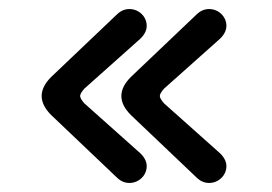

<svg xmlns="http://www.w3.org/2000/svg" viewBox="-20 -436 600 424"><path d="M266 -32C287 -32 304 -49 304 -69C304 -80 298 -91 286 -101L166 -208C160 -215 157 -220 157 -224C157 -228 160 -233 166 -240L286 -347C298 -357 304 -368 304 -379C304 -399 287 -416 266 -416C255 -416 246 -412 237 -403L93 -266C79 -252 72 -238 72 -224C72 -210 79 -196 93 -182L237 -45C246 -36 255 -32 266 -32ZM442 -32C463 -32 480 -49 480 -69C480 -80 474 -91 462 -101L342 -208C336 -215 333 -220 333 -224C333 -228 336 -233 342 -240L462 -347C474 -357 480 -368 480 -379C480 -399 463 -416 442 -416C431 -416 422 -412 413 -403L269 -266C255 -252 248 -238 248 -224C248 -210 255 -196 269 -182L413 -45C422 -36 431 -32 442 -32Z"/></svg>

Font: Dongle
Style: Regular
Weight: 400
Designer: Yanghee Ryu
Foundry: Yanghee Ryu
Version: Version 2.000